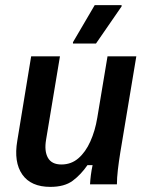

<svg xmlns="http://www.w3.org/2000/svg" viewBox="-20 -720 578 750"><path d="M176.7 10Q100.8 10 67.1 -38.3Q33.3 -86.7 47.5 -170L101.7 -500H214.2L160 -174.2Q152.5 -130 167.1 -103.8Q181.7 -77.5 220 -77.5Q258.3 -77.5 286.2 -101.7Q314.2 -125.8 332.9 -167.5Q351.7 -209.2 360 -260L400 -500H512.5L450 -125Q444.2 -89.2 440.4 -56.7Q436.7 -24.2 436.7 0H331.7Q332.5 -16.7 335 -36.2Q337.5 -55.8 341.7 -75H321.7Q295.8 -37.5 263.8 -13.8Q231.7 10 176.7 10ZM265 -550V-555L350 -700H455V-695L355 -550Z"/></svg>

Font: Familjen Grotesk GF Medium
Style: Italic
Weight: 500
Designer: Anders Wikstroem, Jonas Baeckman, Matilda Gysing, Kristian Moeller
Foundry: Familjen STHML AB
Version: Version 2.000; Beta; Release 4; Build 6